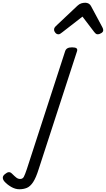

<svg xmlns="http://www.w3.org/2000/svg" viewBox="-308 -860 772 1399"><path d="M-167 519Q-197 519 -227 501.5Q-257 484 -277 461Q-288 447 -287.5 433.5Q-287 420 -271 408Q-257 396 -245 394.5Q-233 393 -221 405Q-201 425 -188.5 434.5Q-176 444 -161 444Q-143 444 -134.5 428.5Q-126 413 -112 371L167 -488Q172 -502 184 -508.5Q196 -515 217 -515Q241 -515 249.5 -508Q258 -501 253 -486L-26 372Q-46 436 -67 467.5Q-88 499 -112.5 509Q-137 519 -167 519ZM118 -610Q105 -610 95.5 -621Q86 -632 86 -644Q86 -653 90 -659Q94 -665 98 -669L256 -818Q270 -831 284 -835.5Q298 -840 314 -840Q327 -840 338.5 -833.5Q350 -827 356 -814L438 -661Q442 -654 443 -649Q444 -644 444 -639Q444 -627 429.5 -618.5Q415 -610 405 -610Q395 -610 389.5 -615Q384 -620 379 -626L293 -739L146 -625Q140 -621 133 -615.5Q126 -610 118 -610Z"/></svg>

Font: Playwrite BE VLG
Style: Regular
Weight: 400
Designer: Veronika Burian, José Scaglione
Foundry: TypeTogether
Version: Version 1.002